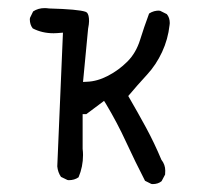

<svg xmlns="http://www.w3.org/2000/svg" viewBox="-20 -469 540 481"><path d="M362.3 -7.8Q376 -7.8 384.8 -15.1L393.6 -31.7Q394 -36.6 394 -41.5Q394 -56.6 384.3 -68.8Q366.7 -110.8 346.2 -148.7Q325.7 -186.5 301.3 -228.5Q324.7 -256.3 348.6 -282.2Q371.1 -306.6 386 -338.6Q400.9 -370.6 404.8 -406.2Q405.3 -408.7 405.3 -411.1Q405.3 -424.8 397.9 -433.6L381.3 -441.9Q379.4 -442.4 377.4 -442.4Q375.5 -442.4 372.6 -442.1Q369.6 -441.9 366.2 -440.9Q359.4 -439 353.5 -435.1Q340.3 -399.4 331.1 -369.6Q320.8 -336.4 299.1 -314.7Q277.3 -293 250.5 -279.1Q223.6 -265.1 197.8 -264.2L188 -263.7L200.7 -397Q203.1 -409.2 203.1 -416Q203.1 -432.1 197.8 -437.5L194.3 -439.5Q176.3 -445.8 103 -447.8Q96.7 -448.7 91.8 -448.7Q75.7 -448.7 63 -440.4L55.2 -424.3Q54.7 -422.4 54.7 -420.9Q54.7 -407.2 62 -397.9Q85.4 -385.7 114.3 -385.7Q121.1 -385.7 137.7 -387.2L123.5 -52.2Q125 -37.1 132.8 -25.9L148.9 -18.1Q150.9 -17.6 152.3 -17.6Q166.5 -17.6 176.8 -24.9Q188 -51.3 188 -80.6Q188 -87.9 187 -96.2V-183.1H196.3L240.7 -216.3L245.6 -208.5Q273.9 -161.1 296.1 -112.8Q318.4 -64.5 343.3 -16.1L358.9 -8.3Q360.8 -7.8 362.3 -7.8Z"/></svg>

Font: NaikaiFont
Style: Light
Weight: 300
Version: Version 1.89